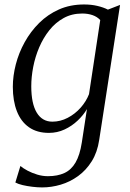

<svg xmlns="http://www.w3.org/2000/svg" viewBox="-20 -570 568 838"><path d="M413 40.5Q405 94.5 380.5 133.8Q356 173 320.8 198.5Q285.5 224 245 236Q204.5 248 164 248Q144 248 121.2 245.2Q98.5 242.5 78.5 237.8Q58.5 233 47 226.5L69 154.5Q81 164.5 100.2 174.8Q119.5 185 142.5 192Q165.5 199 189 199Q231 199 261 185.2Q291 171.5 309.8 139.2Q328.5 107 337 52.5L359.5 -94Q344 -67.5 319 -43.8Q294 -20 262 -5Q230 10 193.5 10Q141.5 10 106.5 -14.5Q71.5 -39 53.8 -84.2Q36 -129.5 36 -191Q36 -238.5 49 -289Q62 -339.5 87.8 -386Q113.5 -432.5 151 -469.8Q188.5 -507 237.5 -528.8Q286.5 -550.5 347 -550.5Q378.5 -550.5 405 -544.2Q431.5 -538 451 -528L504 -548.5ZM417.5 -482.5Q404 -497 383.8 -504Q363.5 -511 339 -511Q293.5 -511 257.8 -491.2Q222 -471.5 195.5 -438.2Q169 -405 151.2 -363.5Q133.5 -322 125 -278Q116.5 -234 116.5 -193.5Q116.5 -155.5 122.5 -126.8Q128.5 -98 140.5 -78.2Q152.5 -58.5 169.5 -48.8Q186.5 -39 208.5 -39Q243.5 -39 275.5 -55.8Q307.5 -72.5 331.8 -99.8Q356 -127 368.5 -159Z"/></svg>

Font: Merriweather 60pt Light
Style: Italic
Weight: 300
Italic angle: -7.8°
Version: Version 2.101